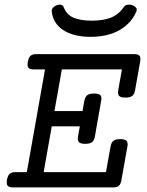

<svg xmlns="http://www.w3.org/2000/svg" viewBox="-20 -815 640 835"><path d="M175.8 -513.2H126Q109.4 -513.2 103.5 -520.5Q97.7 -527.8 101.1 -546.4Q104.5 -564.9 112.8 -572.3Q121.1 -579.6 137.7 -579.6H564.5Q581.1 -579.6 586.9 -572.3Q592.8 -564.9 589.4 -546.4L567.4 -422.4Q564.5 -405.3 555.2 -397.9Q545.9 -390.6 525.4 -390.6Q504.9 -390.6 498 -397.9Q491.2 -405.3 494.1 -422.4L510.3 -513.2H249L216.8 -332H338.9L346.7 -376.5Q350.1 -393.6 359.4 -400.9Q368.7 -408.2 389.2 -408.2Q409.7 -408.2 416.5 -400.9Q423.3 -393.6 419.9 -376.5L392.6 -221.2Q389.6 -204.1 380.4 -196.8Q371.1 -189.5 350.6 -189.5Q330.1 -189.5 323.2 -196.8Q316.4 -204.1 319.3 -221.2L327.1 -265.6H205.1L169.9 -66.4H440.9L460.9 -178.2Q463.9 -195.3 473.1 -202.6Q482.4 -210 502.9 -210Q523.4 -210 530.3 -202.6Q537.1 -195.3 534.2 -178.2L508.3 -33.2Q505.4 -14.6 497.1 -7.3Q488.8 0 472.2 0H35.6Q19 0 13.2 -7.3Q7.3 -14.6 10.3 -33.2Q13.7 -51.8 22 -59.1Q30.3 -66.4 46.9 -66.4H96.7ZM378.9 -725.1Q429.2 -725.1 462.9 -738.5Q496.6 -752 519 -785.2Q524.9 -793.5 536.1 -794.7Q547.4 -795.9 557.1 -792Q566.4 -788.1 571.8 -781.2Q577.1 -774.4 573.2 -765.6Q552.2 -714.8 501 -684.8Q449.7 -654.8 373.5 -654.8Q335.4 -654.8 305.4 -662.6Q275.4 -670.4 253.9 -684.8Q232.4 -699.2 220 -719.7Q207.5 -740.2 205.1 -765.6Q204.1 -774.9 210.7 -781.7Q217.3 -788.6 226.1 -792Q235.4 -795.9 244.4 -794.4Q253.4 -793 256.3 -785.2Q269 -752 298.8 -738.5Q328.6 -725.1 378.9 -725.1Z"/></svg>

Font: Courier Prime
Style: Italic
Weight: 400
Monospace: yes
Designer: Alan Dague-Greene
Foundry: Quote-Unquote Apps
Version: Version 1.202